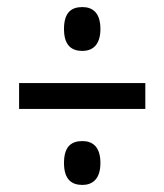

<svg xmlns="http://www.w3.org/2000/svg" viewBox="-20 -629 465 543"><path d="M213 -485C241 -485 264 -501 264 -547C264 -594 241 -609 213 -609C182 -609 161 -594 161 -547C161 -501 182 -485 213 -485ZM34 -321H391V-394H34ZM213 -106C241 -106 264 -122 264 -168C264 -215 241 -230 213 -230C182 -230 161 -215 161 -168C161 -122 182 -106 213 -106Z"/></svg>

Font: Noto Serif Ethiopic ExtraCondensed Black
Style: Regular
Weight: 900
Width: 2
Designer: Monotype Design Team
Foundry: Monotype Imaging Inc.
Version: Version 2.102